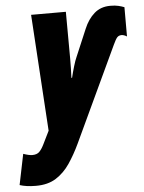

<svg xmlns="http://www.w3.org/2000/svg" viewBox="-116 -607 668 892"><g transform="rotate(-5 218.5 -161.5)"><path d="M16.1 240.2Q-8.8 240.2 -26.9 237.5Q-44.9 234.9 -60.1 230L-30.8 86.9Q-4.4 96.2 11.2 96.2Q32.2 96.2 43.7 85Q55.2 73.7 65.9 51.8L96.2 -9.8L62 -553.2H224.1L225.1 -335.9Q225.1 -313.5 224.6 -290.5Q224.1 -267.6 223.1 -245.1H226.1Q231.9 -269.5 240.2 -297.4Q248.5 -325.2 254.9 -338.9L309.1 -466.8Q327.1 -510.3 357.2 -536.6Q387.2 -563 432.1 -563Q454.6 -563 469.7 -559.3Q484.9 -555.7 497.1 -550.8V-414.1Q493.7 -417 486.1 -419.9Q478.5 -422.9 473.1 -422.9Q459.5 -422.9 451.9 -414.6Q444.3 -406.2 433.1 -381.8L225.1 62Q202.1 110.8 174.8 151.4Q147.5 191.9 109.6 216.1Q71.8 240.2 16.1 240.2Z"/></g></svg>

Font: Open Sans Condensed ExtraBold
Style: Italic
Weight: 800
Width: 3
Italic angle: -12°
Designer: Monotype Design Team
Foundry: Monotype Imaging Inc.
Version: Version 3.003; ttfautohint (v1.8.4)